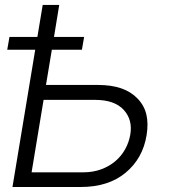

<svg xmlns="http://www.w3.org/2000/svg" viewBox="-20 -747 681 767"><path d="M17.8 -599.4H129.3L150.6 -727.3H216.6L195.7 -599.4H316.1L307.2 -548.3H187.1L163.7 -407.7H370Q424.7 -407.7 464 -394.2Q503.2 -380.7 529.5 -353.3Q556.1 -325.6 564.6 -290Q573.2 -254.3 565.7 -207.4Q550.8 -114.3 481.5 -56.8Q413 0 302.6 0H29.8L120.7 -548.3H8.9ZM106.2 -58.6H312.5Q351.6 -58.6 383.9 -70.5Q416.2 -82.4 440.3 -102.8Q464.5 -123.2 479.8 -150.6Q495 -177.9 500.4 -208.8Q510.7 -268.5 474.1 -308.2Q437.5 -348 360.1 -348H154.1Z"/></svg>

Font: Inter P Light
Style: Italic
Weight: 300
Italic angle: 9.39999°
Designer: Rasmus Andersson
Foundry: rsms
Version: Version 3.018;git-588b23468